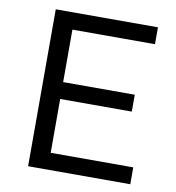

<svg xmlns="http://www.w3.org/2000/svg" viewBox="-78 -758 761 829"><g transform="rotate(10 302.0 -344.0)"><path d="M100 -688V0H548V-74H186V-310H500V-384H186V-614H548V-688Z"/></g></svg>

Font: Saira UNSAM
Style: Regular
Weight: 400
Designer: Hector Gatti with collaboration of the Omnibus-Type team
Foundry: Omnibus-Type
Version: Version 0.072;PS 000.072;hotconv 1.0.88;makeotf.lib2.5.64775